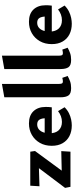

<svg xmlns="http://www.w3.org/2000/svg" viewBox="604 -1368 777 2026"><g transform="rotate(-90 993.0 -354.5)"><path d="M24 -57 272 -386 335 -336 41 -327 47 -424H406L413 -374L163 -34L110 -90L412 -97L406 0H35Z M683 14Q620 14 571.5 -10.5Q523 -35 495.5 -82.5Q468 -130 468 -197Q468 -269 499 -323Q530 -377 583 -407.5Q636 -438 704 -438Q788 -438 833 -390.5Q878 -343 878 -263Q878 -248 877.5 -231Q877 -214 874 -197H759V-257Q759 -303 744 -327Q729 -351 694 -351Q664 -351 643 -334.5Q622 -318 611 -288.5Q600 -259 600 -221Q600 -158 632 -124Q664 -90 720 -90Q751 -90 779.5 -100.5Q808 -111 834 -131L875 -62Q845 -32 811 -15.5Q777 1 744 7.5Q711 14 683 14ZM535 -197 551 -272H865V-197Z M1077 7Q1019 7 999.5 -20.5Q980 -48 980 -105V-698L1121 -723V-122Q1121 -105 1125 -92.5Q1129 -80 1148 -80Q1155 -80 1164.5 -81.5Q1174 -83 1185 -86L1205 -30Q1179 -15 1148.5 -4Q1118 7 1077 7Z M1375 7Q1317 7 1297.5 -20.5Q1278 -48 1278 -105V-698L1419 -723V-122Q1419 -105 1423 -92.5Q1427 -80 1446 -80Q1453 -80 1462.5 -81.5Q1472 -83 1483 -86L1503 -30Q1477 -15 1446.5 -4Q1416 7 1375 7Z M1756 14Q1693 14 1644.5 -10.5Q1596 -35 1568.5 -82.5Q1541 -130 1541 -197Q1541 -269 1572 -323Q1603 -377 1656 -407.5Q1709 -438 1777 -438Q1861 -438 1906 -390.5Q1951 -343 1951 -263Q1951 -248 1950.5 -231Q1950 -214 1947 -197H1832V-257Q1832 -303 1817 -327Q1802 -351 1767 -351Q1737 -351 1716 -334.5Q1695 -318 1684 -288.5Q1673 -259 1673 -221Q1673 -158 1705 -124Q1737 -90 1793 -90Q1824 -90 1852.5 -100.5Q1881 -111 1907 -131L1948 -62Q1918 -32 1884 -15.5Q1850 1 1817 7.5Q1784 14 1756 14ZM1608 -197 1624 -272H1938V-197Z"/></g></svg>

Font: Ysabeau Infant ExtraBold
Style: Regular
Weight: 800
Designer: Christian Thalmann (Catharsis Fonts)
Version: Version 2.001;gftools[0.9.30]; featfreeze: ss01,ss02,lnum